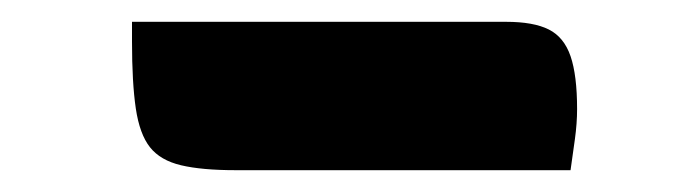

<svg xmlns="http://www.w3.org/2000/svg" viewBox="-20 -387 640 176"><path d="M101 -367H444Q469 -367 483 -360Q497 -353 503 -335.5Q509 -318 509 -287Q509 -274 507 -259.5Q505 -245 503 -231H196Q165 -231 146 -235.5Q127 -240 117.5 -252Q108 -264 104.5 -287.5Q101 -311 101 -349Q101 -354 101 -358.5Q101 -363 101 -367Z"/></svg>

Font: Recursive Monospace Casual
Style: Bold
Weight: 700
Version: Version 1.047